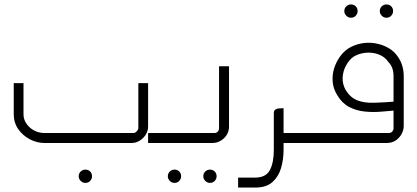

<svg xmlns="http://www.w3.org/2000/svg" viewBox="-20 -645 1882 866"><path d="M365 180Q353 180 344 171Q335 162 335 150Q335 137 344 128.5Q353 120 365 120Q378 120 386.5 128.5Q395 137 395 150Q395 162 386.5 171Q378 180 365 180Z M182 0Q146 0 114 -17Q82 -34 62 -63Q42 -92 42 -130V-270H86V-130Q86 -96 114 -70.5Q142 -45 182 -45H580Q588 -44 596 -52Q604 -60 604 -68V-270H648V-75Q648 -55 637.5 -38Q627 -21 610 -10.5Q593 0 574 0Z M767 180Q755 180 746 171Q737 162 737 150Q737 137 746 128.5Q755 120 767 120Q780 120 788.5 128.5Q797 137 797 150Q797 162 788.5 171Q780 180 767 180ZM927 180Q915 180 906 171Q897 162 897 150Q897 137 906 128.5Q915 120 927 120Q940 120 948.5 128.5Q957 137 957 150Q957 162 948.5 171Q940 180 927 180Z M648 0V-45H943Q955 -44 961.5 -50.5Q968 -57 968 -67V-346H1013V-74Q1013 -53 1002.5 -36.5Q992 -20 975 -10Q958 0 937 0Z M1249 0V-45H1382V0ZM1054 201V156H1131Q1179 156 1197 122.5Q1215 89 1215 31V-134Q1215 -146 1221.5 -150.5Q1228 -155 1238 -156Q1248 -157 1259 -157V31Q1259 75 1247.5 113.5Q1236 152 1208.5 176.5Q1181 201 1131 201Z M1563 -565Q1551 -565 1542 -574Q1533 -583 1533 -595Q1533 -608 1542 -616.5Q1551 -625 1563 -625Q1576 -625 1584.5 -616.5Q1593 -608 1593 -595Q1593 -583 1584.5 -574Q1576 -565 1563 -565ZM1723 -565Q1711 -565 1702 -574Q1693 -583 1693 -595Q1693 -608 1702 -616.5Q1711 -625 1723 -625Q1736 -625 1744.5 -616.5Q1753 -608 1753 -595Q1753 -583 1744.5 -574Q1736 -565 1723 -565Z M1371 0V-45H1730Q1743 -44 1749.5 -52Q1756 -60 1755 -70V-301Q1755 -323 1749 -338.5Q1743 -354 1732 -365Q1716 -389 1688 -399.5Q1660 -410 1629.5 -407Q1599 -404 1576 -390Q1556 -377 1541.5 -351Q1527 -325 1525.5 -295.5Q1524 -266 1539 -239Q1560 -205 1591.5 -192.5Q1623 -180 1669 -181.5Q1715 -183 1777 -188V-148Q1740 -145 1701.5 -141.5Q1663 -138 1624.5 -142Q1586 -146 1554 -163Q1522 -180 1501 -216Q1483 -245 1480.5 -276.5Q1478 -308 1487 -336.5Q1496 -365 1513 -389Q1530 -413 1552 -427Q1576 -442 1607 -448.5Q1638 -455 1670.5 -450Q1703 -445 1731.5 -429Q1760 -413 1778 -384Q1789 -367 1795 -346Q1801 -325 1801 -301V-77Q1801 -58 1791 -40Q1781 -22 1764 -11Q1747 0 1723 0Z"/></svg>

Font: Mada Light
Style: Regular
Weight: 300
Designer: Khaled Hosny
Version: Version 1.5